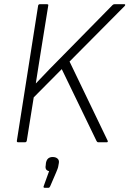

<svg xmlns="http://www.w3.org/2000/svg" viewBox="-20 -675 614 911"><path d="M66 0Q59 0 60 -7L161 -649Q163 -655 169 -655H202Q211 -655 209 -649L174 -432Q168 -394 162 -356.5Q156 -319 150 -280H151Q183 -314 216 -348Q249 -382 283 -416L514 -651Q518 -655 523 -655H570Q573 -655 574 -653Q575 -651 572 -647L310 -383L491 -7Q492 -4 491 -2Q490 0 487 0H446Q441 0 438 -6L273 -347L140 -213L107 -7Q105 0 99 0ZM192 216Q185 216 187 209L213 137Q192 133 197 109L198 98Q201 83 209 76.5Q217 70 230 70Q245 70 253.5 78Q262 86 259 100L257 111Q256 119 253 126.5Q250 134 246 144L218 209Q215 216 210 216Z"/></svg>

Font: Sofia Sans Semi Condensed Light
Style: Italic
Weight: 300
Italic angle: -9°
Version: Version 4.100